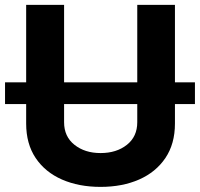

<svg xmlns="http://www.w3.org/2000/svg" viewBox="-25 -747 810 778"><path d="M764.9 -413.4V-325.3H683.9V-246.4Q683.9 -164.1 645.2 -106.7Q606.5 -49.4 538.5 -19.5Q470.5 10.3 382.5 10.3Q294.4 10.3 226.2 -19.5Q158 -49.4 119.5 -106.7Q81 -164.1 81 -246.4V-325.3H-4.6V-413.4H81V-727.3H234.7V-413.4H531.2V-727.3H683.9V-413.4ZM531.2 -325.3H234.7V-251.8Q234.7 -193.5 276.8 -160.2Q318.9 -126.8 382.5 -126.8Q447.1 -126.8 489.2 -160.2Q531.2 -193.5 531.2 -251.8Z"/></svg>

Font: Inter UI
Style: Bold
Weight: 700
Designer: Rasmus Andersson
Foundry: rsms
Version: 3.2;8d6f07862